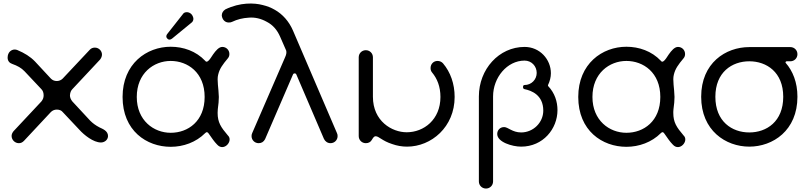

<svg xmlns="http://www.w3.org/2000/svg" viewBox="-20 -827 4689 1109"><path d="M439 -77C465 -48 519 -4 563 -4C582 -4 603 -17 604 -41C604 -72 571 -83 555 -91C532 -103 516 -115 501 -130L398 -241C389 -252 384 -264 384 -276C385 -291 389 -303 398 -312L558 -483C565 -492 569 -502 569 -512C569 -533 551 -552 528 -552C516 -552 506 -548 498 -539L342 -373C333 -364 321 -359 308 -359C294 -359 283 -364 274 -373L182 -472C155 -500 121 -521 80 -538C75 -540 70 -541 65 -541C46 -541 24 -526 24 -494C24 -475 35 -463 50 -458C81 -447 103 -435 122 -415L219 -312C228 -303 232 -291 232 -276C232 -263 228 -252 219 -241L58 -69C51 -60 47 -51 47 -42C47 -19 66 0 89 0C100 0 109 -4 118 -13L274 -180C283 -189 295 -194 308 -194C323 -194 335 -189 342 -180Z M1162 -267C1162 -127 1066 -60 966 -60C868 -60 770 -131 770 -267C770 -404 868 -475 966 -475C1064 -475 1162 -408 1162 -267ZM1238 -196C1242 -227 1244 -244 1244 -267C1243 -317 1232 -364 1240 -395C1248 -430 1266 -454 1296 -490C1302 -497 1305 -505 1305 -515C1305 -538 1287 -556 1264 -556C1244 -556 1226 -534 1211 -513C1189 -478 1175 -461 1165 -476C1112 -532 1039 -557 966 -557C827 -557 688 -459 688 -267C688 -72 827 21 966 21C1039 21 1112 -5 1165 -58C1172 -65 1179 -68 1190 -49C1202 -32 1217 -9 1234 8C1273 52 1330 -14 1296 -45C1256 -92 1237 -120 1237 -175C1237 -180 1237 -187 1238 -196ZM947 -632C941 -625 939 -617 942 -610C949 -598 960 -593 975 -605L1086 -696C1098 -705 1100 -721 1093 -734C1084 -754 1062 -761 1046 -754C1043 -753 1039 -750 1036 -745Z M1851 -25C1858 -10 1872 0 1889 0C1912 0 1930 -18 1930 -41C1930 -47 1929 -53 1926 -59L1672 -651C1649 -704 1612 -745 1568 -770C1546 -783 1522 -792 1497 -798C1448 -811 1367 -814 1282 -773C1268 -764 1261 -752 1261 -737C1264 -713 1280 -697 1301 -697C1309 -697 1316 -698 1321 -701C1350 -715 1382 -723 1417 -725C1452 -728 1487 -720 1521 -701C1556 -683 1581 -654 1598 -615L1633 -535C1636 -525 1634 -512 1627 -497L1437 -59C1434 -53 1433 -47 1433 -41C1433 -18 1451 0 1474 0C1491 0 1503 -8 1511 -23L1672 -396C1674 -401 1677 -403 1682 -403C1687 -403 1690 -401 1692 -396Z M2134 -496C2134 -519 2116 -537 2093 -537C2070 -537 2052 -519 2052 -496V-41C2052 -18 2070 0 2093 0C2108 0 2120 -6 2127 -18C2134 -29 2139 -40 2150 -40C2169 -40 2186 -14 2245 5C2273 15 2302 20 2331 20C2472 20 2606 -94 2606 -267C2606 -343 2582 -410 2539 -461C2531 -470 2520 -475 2507 -475C2484 -475 2467 -457 2467 -434C2467 -423 2470 -415 2476 -408C2505 -373 2524 -327 2524 -267C2524 -136 2428 -63 2329 -63C2244 -63 2134 -127 2134 -268Z M2746 221C2746 244 2764 262 2787 262C2810 262 2828 244 2828 221V-270C2828 -379 2909 -477 3010 -477C3050 -477 3080 -445 3080 -406C3080 -367 3049 -336 3010 -336C3004 -336 3001 -332 3001 -324C3001 -319 3003 -313 3010 -312C3049 -304 3118 -279 3118 -188C3118 -119 3060 -62 2990 -62C2940 -62 2914 -93 2892 -93C2867 -93 2852 -74 2852 -53C2852 -6 2939 20 2990 20C3117 20 3200 -83 3200 -191C3200 -239 3185 -289 3146 -330C3146 -331 3145 -331 3145 -335C3156 -358 3162 -381 3162 -404C3162 -484 3098 -556 3010 -556C2862 -556 2746 -427 2746 -270Z M3794 -267C3794 -127 3698 -60 3598 -60C3500 -60 3402 -131 3402 -267C3402 -404 3500 -475 3598 -475C3696 -475 3794 -408 3794 -267ZM3870 -196C3874 -227 3876 -244 3876 -267C3875 -317 3864 -364 3872 -395C3880 -430 3898 -454 3928 -490C3934 -497 3937 -505 3937 -515C3937 -538 3919 -556 3896 -556C3876 -556 3858 -534 3843 -513C3821 -478 3807 -461 3797 -476C3744 -532 3671 -557 3598 -557C3459 -557 3320 -459 3320 -267C3320 -72 3459 21 3598 21C3671 21 3744 -5 3797 -58C3804 -65 3811 -68 3822 -49C3834 -32 3849 -9 3866 8C3905 52 3962 -14 3928 -45C3888 -92 3869 -120 3869 -175C3869 -180 3869 -187 3870 -196Z M4308 -473C4408 -473 4504 -410 4504 -268C4504 -125 4408 -62 4308 -62C4208 -62 4112 -125 4112 -268C4112 -410 4208 -473 4308 -473ZM4030 -268C4030 -73 4172 20 4308 20C4444 20 4586 -73 4586 -268C4586 -352 4559 -417 4518 -464C4515 -467 4519 -473 4524 -473H4545C4568 -473 4586 -491 4586 -514C4586 -537 4568 -555 4545 -555H4308C4171 -555 4030 -463 4030 -268Z"/></svg>

Font: Fabada
Style: Regular
Weight: 400
Designer: deFharo
Foundry: deFharo.com
Version: Version 4.000 2011 initial release